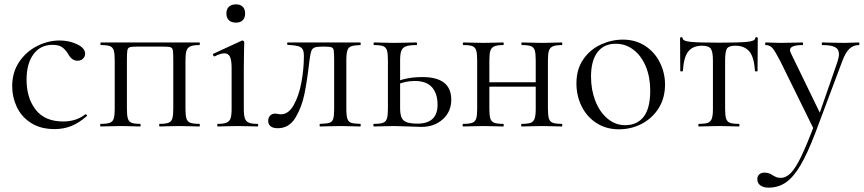

<svg xmlns="http://www.w3.org/2000/svg" viewBox="-20 -581 3969 882"><path d="M36 -185Q36 -249 68 -296.5Q100 -344 150.5 -369.5Q201 -395 254 -395Q298 -395 334.5 -377.5Q371 -360 371 -334Q371 -321 361.5 -311.5Q352 -302 336 -302Q309 -302 292 -335Q279 -355 264 -365Q249 -375 221 -375Q165 -375 133.5 -331.5Q102 -288 102 -215Q102 -131 144 -77Q186 -23 270 -23Q331 -23 372 -56H373Q376 -56 378.5 -53Q381 -50 379 -48Q344 -17 308.5 -2.5Q273 12 231 12Q166 12 122 -16.5Q78 -45 57 -90Q36 -135 36 -185Z M896 0Q870 0 855 -1L805 -2L752 -1Q738 0 714 0Q711 0 711 -6Q711 -12 714 -12Q741 -12 754 -17Q767 -22 771.5 -36.5Q776 -51 776 -81V-305Q776 -339 774 -350Q772 -361 763 -364Q754 -367 728 -367H612Q585 -367 576 -364Q567 -361 565 -349.5Q563 -338 563 -303V-81Q563 -50 567.5 -36Q572 -22 584.5 -17Q597 -12 624 -12Q626 -12 626 -6Q626 0 624 0Q599 0 585 -1L536 -2L483 -1Q469 0 443 0Q440 0 440 -6Q440 -12 443 -12Q471 -12 484.5 -17Q498 -22 502.5 -36.5Q507 -51 507 -81V-305Q507 -335 502.5 -349.5Q498 -364 485 -369Q472 -374 444 -374Q441 -374 441 -380Q441 -386 444 -386H896Q898 -386 898 -380Q898 -374 896 -374Q868 -374 854.5 -368Q841 -362 836.5 -347.5Q832 -333 832 -303V-81Q832 -51 836.5 -36.5Q841 -22 854.5 -17Q868 -12 896 -12Q898 -12 898 -6Q898 0 896 0Z M980 -12Q1007 -12 1020.5 -17.5Q1034 -23 1039 -37Q1044 -51 1044 -81V-268Q1044 -304 1036.5 -320Q1029 -336 1011 -336Q993 -336 966 -322H965Q961 -322 959 -327Q957 -332 960 -334L1090 -394L1094 -395Q1096 -395 1099 -392.5Q1102 -390 1102 -387Q1102 -380 1101 -347Q1100 -314 1100 -269V-81Q1100 -51 1105 -37Q1110 -23 1123 -17.5Q1136 -12 1163 -12Q1166 -12 1166 -6Q1166 0 1163 0Q1140 0 1126 -1L1072 -2L1018 -1Q1004 0 980 0Q978 0 978 -6Q978 -12 980 -12ZM1020 -519Q1020 -539 1031.5 -550Q1043 -561 1064 -561Q1084 -561 1095 -550Q1106 -539 1106 -519Q1106 -499 1095 -488Q1084 -477 1064 -477Q1043 -477 1031.5 -488Q1020 -499 1020 -519Z M1212 -25Q1212 -41 1221 -50Q1230 -59 1243 -59Q1250 -59 1257 -57.5Q1264 -56 1271 -56Q1305 -56 1329 -98Q1353 -140 1364.5 -202Q1376 -264 1376 -323Q1376 -345 1370 -355Q1364 -365 1349.5 -369Q1335 -373 1302 -375Q1299 -375 1299 -380.5Q1299 -386 1302 -386H1463H1635Q1637 -386 1637 -380Q1637 -374 1635 -374Q1606 -373 1593.5 -368.5Q1581 -364 1576 -350Q1571 -336 1571 -303V-81Q1571 -49 1576 -35Q1581 -21 1593 -17Q1605 -13 1635 -12Q1637 -12 1637 -6Q1637 0 1635 0Q1609 0 1595 -1L1545 -2L1491 -1Q1476 0 1451 0Q1448 0 1448 -6Q1448 -12 1451 -12Q1481 -13 1493.5 -17Q1506 -21 1510.5 -34.5Q1515 -48 1515 -81V-305Q1515 -339 1513 -350Q1511 -361 1502 -364Q1493 -367 1467 -367H1461Q1436 -367 1425 -362.5Q1414 -358 1410 -346.5Q1406 -335 1402 -306Q1391 -210 1378.5 -149Q1366 -88 1337 -40Q1308 8 1256 8Q1234 8 1223 -1Q1212 -10 1212 -25Z M1897 -13Q1990 -13 1990 -100Q1990 -151 1964.5 -180Q1939 -209 1886 -209Q1839 -209 1800 -190L1794 -203Q1847 -227 1921 -227Q2053 -227 2053 -123Q2053 -68 2014 -33Q1975 2 1916 2Q1901 2 1859 0Q1811 -2 1791 -2L1738 -1Q1724 0 1698 0Q1695 0 1695 -6Q1695 -12 1698 -12Q1726 -12 1739.5 -17Q1753 -22 1757.5 -36.5Q1762 -51 1762 -81V-305Q1762 -335 1757.5 -349.5Q1753 -364 1740 -369Q1727 -374 1699 -374Q1696 -374 1696 -380Q1696 -386 1699 -386Q1724 -386 1738 -385L1791 -384L1849 -385Q1865 -386 1893 -386Q1896 -386 1896 -380Q1896 -374 1893 -374Q1860 -374 1844.5 -368Q1829 -362 1823.5 -347.5Q1818 -333 1818 -303V-81Q1818 -43 1834 -28Q1850 -13 1897 -13Z M2198 -203H2467V-183H2198ZM2109 -374Q2106 -374 2106 -380Q2106 -386 2109 -386Q2134 -386 2148 -385L2201 -384L2252 -385Q2267 -386 2292 -386Q2294 -386 2294 -380Q2294 -374 2292 -374Q2264 -374 2250.5 -368Q2237 -362 2232.5 -347.5Q2228 -333 2228 -303V-81Q2228 -51 2232.5 -36.5Q2237 -22 2250.5 -17Q2264 -12 2292 -12Q2294 -12 2294 -6Q2294 0 2292 0Q2266 0 2251 -1L2201 -2L2148 -1Q2134 0 2108 0Q2105 0 2105 -6Q2105 -12 2108 -12Q2136 -12 2149.5 -17Q2163 -22 2167.5 -36.5Q2172 -51 2172 -81V-305Q2172 -335 2167.5 -349.5Q2163 -364 2150 -369Q2137 -374 2109 -374ZM2378 -374Q2375 -374 2375 -380Q2375 -386 2378 -386Q2403 -386 2417 -385L2470 -384L2521 -385Q2536 -386 2561 -386Q2563 -386 2563 -380Q2563 -374 2561 -374Q2533 -374 2519.5 -368Q2506 -362 2501.5 -347.5Q2497 -333 2497 -303V-81Q2497 -51 2501.5 -36.5Q2506 -22 2519.5 -17Q2533 -12 2561 -12Q2563 -12 2563 -6Q2563 0 2561 0Q2535 0 2520 -1L2470 -2L2416 -1Q2402 0 2377 0Q2374 0 2374 -6Q2374 -12 2377 -12Q2405 -12 2418 -17Q2431 -22 2436 -36.5Q2441 -51 2441 -81V-305Q2441 -335 2436.5 -349.5Q2432 -364 2419 -369Q2406 -374 2378 -374Z M2628 -198Q2628 -263 2659.5 -308.5Q2691 -354 2740.5 -376.5Q2790 -399 2841 -399Q2900 -399 2944 -370Q2988 -341 3011.5 -293.5Q3035 -246 3035 -193Q3035 -131 3006 -84.5Q2977 -38 2928.5 -12.5Q2880 13 2823 13Q2765 13 2720.5 -15.5Q2676 -44 2652 -92.5Q2628 -141 2628 -198ZM2967 -165Q2967 -227 2946.5 -276Q2926 -325 2890 -352.5Q2854 -380 2808 -380Q2754 -380 2724.5 -341Q2695 -302 2695 -229Q2695 -168 2715 -117Q2735 -66 2771 -36Q2807 -6 2852 -6Q2907 -6 2937 -45Q2967 -84 2967 -165Z M3190 -12Q3219 -12 3232 -17Q3245 -22 3250 -36.5Q3255 -51 3255 -81V-303Q3255 -344 3245 -357.5Q3235 -371 3205 -371Q3164 -371 3142.5 -345.5Q3121 -320 3117 -255Q3117 -253 3111 -253Q3105 -253 3105 -255L3104 -405Q3104 -410 3110 -410Q3116 -410 3116 -405Q3116 -392 3155 -388.5Q3194 -385 3283 -385Q3370 -385 3409.5 -388.5Q3449 -392 3449 -405Q3449 -410 3455 -410Q3461 -410 3461 -405L3460 -255Q3460 -253 3454 -253Q3448 -253 3448 -255Q3444 -320 3421.5 -345.5Q3399 -371 3358 -371Q3328 -371 3319.5 -358Q3311 -345 3311 -303V-81Q3311 -51 3315.5 -36.5Q3320 -22 3333 -17Q3346 -12 3374 -12Q3377 -12 3377 -6Q3377 0 3374 0Q3349 0 3335 -1L3283 -2L3232 -1Q3217 0 3190 0Q3188 0 3188 -6Q3188 -12 3190 -12Z M3925 -374Q3900 -374 3881.5 -356.5Q3863 -339 3848 -297L3726 28Q3689 125 3656.5 179.5Q3624 234 3589.5 257.5Q3555 281 3510 281Q3488 281 3473.5 271Q3459 261 3459 242Q3459 228 3468 220Q3477 212 3490 212Q3503 212 3512 215Q3521 218 3531 225Q3533 226 3542.5 231Q3552 236 3566 236Q3591 236 3613 213.5Q3635 191 3660.5 138Q3686 85 3722 -10L3721 18L3563 -303Q3540 -347 3528 -360.5Q3516 -374 3497 -374Q3495 -374 3495 -380Q3495 -386 3497 -386L3531 -385Q3543 -384 3564 -384L3628 -385Q3642 -386 3667 -386Q3669 -386 3669 -380Q3669 -374 3667 -374Q3609 -374 3609 -351Q3609 -345 3614 -335L3751 -53L3728 -12L3826 -294Q3834 -318 3834 -332Q3834 -355 3816 -364.5Q3798 -374 3757 -374Q3755 -374 3755 -380Q3755 -386 3757 -386Q3784 -386 3798 -385L3858 -384L3894 -385Q3904 -386 3925 -386Q3928 -386 3928 -380Q3928 -374 3925 -374Z"/></svg>

Font: Cormorant
Style: Regular
Weight: 400
Designer: Christian Thalmann (Catharsis Fonts)
Foundry: Catharsis Fonts
Version: Version 4.000